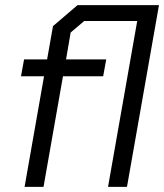

<svg xmlns="http://www.w3.org/2000/svg" viewBox="-20 -730 641 750"><path d="M476 0H402L516 -648H309L256 -603L238 -498H395L383 -432H226L150 0H76L152 -432H62L74 -498H164L187 -628L283 -710H601Z"/></svg>

Font: Chakra Petch
Style: Italic
Weight: 400
Italic angle: -10°
Designer: Katatrad Aksorn Co.,Ltd.
Foundry: Cadson Demak Co.,Ltd.
Version: Version 1.000; ttfautohint (v1.6)